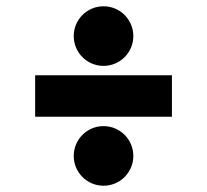

<svg xmlns="http://www.w3.org/2000/svg" viewBox="-20 -656 660 612"><path d="M310 -446C363 -446 405 -489 405 -541C405 -593 363 -636 310 -636C257 -636 215 -593 215 -541C215 -489 257 -446 310 -446ZM92 -416V-284H528V-416ZM310 -64C363 -64 405 -107 405 -159C405 -211 363 -254 310 -254C257 -254 215 -211 215 -159C215 -107 257 -64 310 -64Z"/></svg>

Font: Kalas SG
Style: Bold
Weight: 700
Designer: Kalas
Foundry: Kalas
Version: Version 2.000;FEAKit 1.0